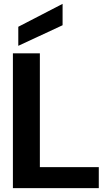

<svg xmlns="http://www.w3.org/2000/svg" viewBox="-20 -977 561 997"><path d="M47 0V-700H187V-109H493V0ZM75 -739V-838L305 -957V-846Z"/></svg>

Font: Host Grotesk Black
Style: Regular
Weight: 900
Designer: Doğukan Karapınar based on Poppins by Indian Type Foundry, Jonny Pinhorn
Foundry: Element Type
Version: Version 1.000; ttfautohint (v1.8.4.7-5d5b);gftools[0.9.33]